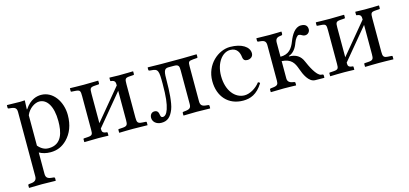

<svg xmlns="http://www.w3.org/2000/svg" viewBox="-60 -847 3171 1489"><g transform="rotate(-15 1526.0 -102.5)"><path d="M171 -311C193 -364 242 -393 276 -393C337 -393 381 -329 381 -208C381 -122 362 -24 255 -24C239 -24 206 -26 171 -67ZM171 -429 169 -431C169 -431 146 -429 132 -429C97 -429 29 -431 29 -431L27 -429V-410C27 -405 30 -402.5 35 -402L54 -400C87.4 -396.5 97 -384 97 -356V159C97 187 83.5 199.9 54 203L35 205C30 205.5 27 208 27 213V232L29 234C29 234 97 232 132 232C171 232 240 234 240 234L242 232V213C242 208 238 205.5 233 205L214 203C182.6 199.7 171 187 171 159V-12C197 2 225 10 261 10C313 10 355 -7 394 -46C439 -92 464 -154 464 -235C464 -341 400 -439 303 -439C271 -439 217 -429 171 -359H168Z M645 -429C602 -429 536 -431 536 -431L533 -429V-407C533 -403 535 -402.3 539 -402L569 -400C606.7 -397.5 609 -389 609 -347V-77C609 -42 606.7 -31.4 569 -29L538 -27C535 -26.8 533 -25 533 -22V0L534 2C574 1 602 0 645 0C677 0 686 1 726 2L727 0V-21C727 -25 725 -26.6 721 -27C687 -30 684 -41 684 -65V-67L890 -315V-79C890 -44 886.8 -31.4 849 -29L818 -27C815 -26.8 813 -25 813 -22V0L815 2C855 1 882 0 925 0C970 0 1000 1 1040 2L1041 0V-21C1041 -25 1039 -26.7 1035 -27L1005 -29C970.2 -31.3 965 -42 965 -79V-348C965 -390 968.1 -397.5 1005 -400L1035 -402C1039 -402.3 1041 -404 1041 -408V-429L1040 -431C1040 -431 970 -429 925 -429C897 -429 852 -431 852 -431L850 -429V-407C850 -403 852 -402.3 855 -402C889 -399 890 -382 890 -358L684 -110V-348C684 -389 687 -397.5 725 -400L755 -402C759 -402.3 761 -404 761 -408V-429L759 -431C759 -431 689 -429 645 -429Z M1082 -46C1082 -15 1108 12 1152 12C1200 12 1227.6 -13.9 1249 -68C1268 -116 1273 -218 1273 -286C1273 -364 1276 -390 1314 -390H1359C1395 -390 1399 -376 1399 -342V-74C1399 -45 1391 -33 1356 -29L1337 -27C1332 -26 1329 -24 1329 -19V0L1331 2C1331 2 1399 0 1435 0C1474 0 1542 2 1542 2L1544 0V-19C1544 -24 1540 -27 1536 -27L1517 -29C1485 -32 1474 -45 1474 -74V-353C1474 -391 1477 -397 1515 -400L1543 -402C1549 -402 1551 -404 1551 -409V-429L1548 -431C1548 -431 1480 -429 1437 -429H1263C1223 -429 1160 -431 1160 -431L1157 -429V-413C1157 -404 1161 -403 1178 -402C1234 -399 1237 -384 1237 -279C1237 -174 1229.7 -119.1 1216 -78C1204 -42 1188 -29 1172 -29C1160 -29 1156 -37 1154 -50C1151.1 -68.9 1146 -88 1119 -88C1095 -88 1082 -68 1082 -46Z M1968 -87C1964 -96 1962 -96 1953 -97C1921 -55 1870 -27 1829 -27C1754 -27 1690 -99 1690 -219C1690 -324 1747 -396 1810 -396C1866 -396 1881.3 -353 1885 -320C1888 -293 1901 -286 1921 -286C1941 -286 1967 -298 1967 -328C1967 -380 1907 -419 1815 -419C1721 -419 1614 -333 1614 -198C1614 -75 1688 10 1808 10C1865 10 1920 -9 1968 -87Z M2030 0 2032 2C2032 2 2100 0 2135 0C2174 0 2232 2 2232 2L2234 0V-19C2234 -24 2230 -26 2226 -27C2204 -30 2174 -36 2174 -69V-209C2249 -204 2271 -168 2290 -113C2305 -69 2336 0 2386 1L2458 2L2461 0V-18C2461 -25 2454 -27 2450 -27L2442 -28C2406 -33 2365 -120 2349 -158C2329 -207 2292 -229 2238 -229V-233C2275 -244 2299 -278 2313 -318C2324 -349 2343 -371 2353 -371C2362 -371 2369 -368 2375 -364C2382 -359 2391 -355 2403 -355C2424 -355 2441 -373 2441 -393C2441 -417 2430 -438 2389 -438C2341 -438 2309 -384 2291 -337C2270 -282 2241 -244 2174 -244V-358C2174 -394 2195 -399 2224 -402C2228 -402 2232 -407 2232 -412V-429L2230 -431C2230 -431 2174 -429 2135 -429C2100 -429 2032 -431 2032 -431L2030 -429V-410C2030 -405 2033 -403 2038 -402L2057 -400C2089 -397 2099 -384 2099 -356V-71C2099 -43 2092 -33 2057 -29L2038 -27C2033 -26 2030 -24 2030 -19Z M2619 -429C2576 -429 2510 -431 2510 -431L2507 -429V-407C2507 -403 2509 -402.3 2513 -402L2543 -400C2580.7 -397.5 2583 -389 2583 -347V-77C2583 -42 2580.7 -31.4 2543 -29L2512 -27C2509 -26.8 2507 -25 2507 -22V0L2508 2C2548 1 2576 0 2619 0C2651 0 2660 1 2700 2L2701 0V-21C2701 -25 2699 -26.6 2695 -27C2661 -30 2658 -41 2658 -65V-67L2864 -315V-79C2864 -44 2860.8 -31.4 2823 -29L2792 -27C2789 -26.8 2787 -25 2787 -22V0L2789 2C2829 1 2856 0 2899 0C2944 0 2974 1 3014 2L3015 0V-21C3015 -25 3013 -26.7 3009 -27L2979 -29C2944.2 -31.3 2939 -42 2939 -79V-348C2939 -390 2942.1 -397.5 2979 -400L3009 -402C3013 -402.3 3015 -404 3015 -408V-429L3014 -431C3014 -431 2944 -429 2899 -429C2871 -429 2826 -431 2826 -431L2824 -429V-407C2824 -403 2826 -402.3 2829 -402C2863 -399 2864 -382 2864 -358L2658 -110V-348C2658 -389 2661 -397.5 2699 -400L2729 -402C2733 -402.3 2735 -404 2735 -408V-429L2733 -431C2733 -431 2663 -429 2619 -429Z"/></g></svg>

Font: Libertinus Serif Display
Style: Regular
Weight: 400
Designer: Philipp H. Poll
Foundry: Khaled Hosny
Version: Version 6.1